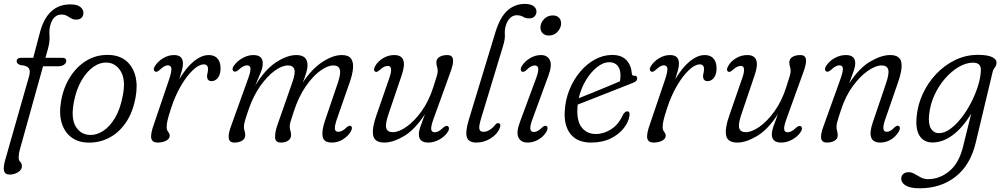

<svg xmlns="http://www.w3.org/2000/svg" viewBox="-29 -740 5260 1008"><path d="M58.5 -418.5Q58.5 -436.5 83 -436.5H145.5L179.5 -565.5Q218 -717 340.5 -717Q375.5 -717 392.2 -703.8Q409 -690.5 409 -672.5Q409 -657 399.2 -647Q389.5 -637 371.5 -637Q356.5 -637 345.2 -643.5Q334 -650 322.2 -656.8Q310.5 -663.5 294 -663.5Q253 -663.5 237 -614Q228 -587.5 230.8 -555.2Q233.5 -523 223 -484.5L209.5 -436.5H297.5Q319 -436.5 319 -421Q319 -408.5 306.8 -400.2Q294.5 -392 277 -392H197L75 46Q69 66.5 69 87Q69 102 77.5 110.2Q86 118.5 86 133Q86 151 66 163.8Q46 176.5 21.5 176.5Q-2 176.5 -7.5 158Q-13 139.5 -1.5 99L124 -341Q131.5 -367.5 122.2 -381.5Q113 -395.5 80.5 -398Q58.5 -404 58.5 -418.5Z M544.5 -451.5Q598 -449.5 633 -420.8Q668 -392 681.2 -342.8Q694.5 -293.5 683 -230.5Q669 -151 632 -96.8Q595 -42.5 542.5 -15.8Q490 11 429 8.5Q378.5 6.5 343.2 -21Q308 -48.5 294 -97.8Q280 -147 292.5 -213.5Q305 -282.5 340 -337.2Q375 -392 427.2 -423Q479.5 -454 544.5 -451.5ZM442.5 -31.5Q477.5 -30 512.5 -52.5Q547.5 -75 575 -121.2Q602.5 -167.5 615.5 -237.5Q632 -321 605.2 -365.2Q578.5 -409.5 532 -411.5Q495 -413 459.8 -387.8Q424.5 -362.5 397.8 -315.5Q371 -268.5 359 -205Q342.5 -119.5 368.2 -76.5Q394 -33.5 442.5 -31.5Z M787.5 -363.5Q781 -365.5 779 -372.8Q777 -380 782.5 -390Q796.5 -415 825 -433Q853.5 -451 885 -451Q931.5 -451 931.5 -406.5Q931.5 -390.5 926 -369.8Q920.5 -349 912 -323.5Q947.5 -384.5 988.2 -417.8Q1029 -451 1067 -451Q1097.5 -451 1113.2 -432.2Q1129 -413.5 1129 -381.5Q1129 -350 1115.2 -332Q1101.5 -314 1081.5 -314Q1069.5 -314 1063.8 -321Q1058 -328 1058 -338.5Q1058 -347.5 1060.5 -356.2Q1063 -365 1063 -377.5Q1063 -402 1040.5 -402Q1016 -402 984.2 -372.5Q952.5 -343 921.2 -290Q890 -237 867.5 -166.5Q854.5 -126.5 850.2 -106.8Q846 -87 846 -73.5Q846 -57 854 -47.5Q862 -38 862 -27.5Q862 -11.5 843.2 -1.5Q824.5 8.5 798.5 8.5Q770 8.5 765.2 -14Q760.5 -36.5 779 -88L858 -320.5Q871.5 -360 870.8 -378.5Q870 -397 852 -397Q843 -397 833 -391.5Q823 -386 809 -372.5Q795 -360.5 787.5 -363.5Z M1427.5 -84 1505.5 -307Q1523 -356.5 1516 -376.5Q1509 -396.5 1483 -396.5Q1451.5 -396.5 1413 -368.5Q1374.5 -340.5 1338.2 -289.5Q1302 -238.5 1277.5 -169Q1262 -124 1256.8 -105.2Q1251.5 -86.5 1251.5 -74.5Q1251.5 -63.5 1255 -52.8Q1258.5 -42 1258.5 -30Q1258.5 -12 1242.5 -1.8Q1226.5 8.5 1200.5 8.5Q1150.5 8.5 1186.5 -85L1273 -325.5Q1287.5 -364.5 1286 -380.8Q1284.5 -397 1267.5 -397Q1248.5 -397 1222 -372Q1207.5 -360.5 1199.5 -365Q1193 -367.5 1192.2 -375.8Q1191.5 -384 1197.5 -393Q1214 -418 1243.2 -434.5Q1272.5 -451 1301 -451Q1350.5 -451 1350.5 -407.5Q1350.5 -384.5 1339 -357.8Q1327.5 -331 1311 -290.5Q1362 -375 1420.5 -413Q1479 -451 1526.5 -451Q1586.5 -451 1585.5 -396Q1585 -378 1578.2 -356Q1571.5 -334 1560.5 -306.5Q1608.5 -379 1664 -415Q1719.5 -451 1765.5 -451Q1801 -451 1814.2 -431.8Q1827.5 -412.5 1824.2 -380.2Q1821 -348 1807.5 -309.5L1742 -121.5Q1728 -82 1729 -65Q1730 -48 1747 -48Q1756.5 -48 1766.8 -53Q1777 -58 1791 -71.5Q1804.5 -83 1811.5 -79Q1825 -72.5 1813 -50Q1798.5 -25.5 1771.8 -8.5Q1745 8.5 1713.5 8.5Q1671 8.5 1665 -22Q1659 -52.5 1677 -106L1745 -306Q1761.5 -355 1754.8 -375.8Q1748 -396.5 1721 -396.5Q1691.5 -396.5 1652.8 -368.8Q1614 -341 1576.5 -287Q1539 -233 1513 -153.5Q1501 -117.5 1496.5 -102Q1492 -86.5 1492 -76.5Q1492 -63.5 1495.8 -53Q1499.5 -42.5 1499 -30Q1499 -12 1484 -1.8Q1469 8.5 1445 8.5Q1416 8.5 1415.2 -19.2Q1414.5 -47 1427.5 -84Z M2321.5 -78Q2327.5 -75 2328 -66.2Q2328.5 -57.5 2322.5 -48.5Q2306.5 -23.5 2277.8 -7.5Q2249 8.5 2219.5 8.5Q2170 8.5 2170 -35Q2170 -51 2177.5 -73.5Q2185 -96 2202 -140.5Q2149 -59 2091.5 -25.2Q2034 8.5 1989.5 8.5Q1937.5 8.5 1930.2 -29.2Q1923 -67 1947.5 -135.5L2014.5 -329Q2037.5 -394 2007 -394Q1987.5 -394 1964.5 -372.5Q1949.5 -359 1942 -363.5Q1928 -369.5 1941 -393.5Q1954.5 -418 1982.2 -434.5Q2010 -451 2040.5 -451Q2116 -451 2080 -345.5L2010.5 -140.5Q1992.5 -88 1999 -67Q2005.5 -46 2033.5 -46Q2064.5 -46 2105.2 -74.5Q2146 -103 2184 -155.8Q2222 -208.5 2245.5 -281.5Q2260 -325.5 2264.5 -341.8Q2269 -358 2269 -367.5Q2269 -378.5 2265.5 -389.5Q2262 -400.5 2262 -413.5Q2262 -431 2278.2 -441Q2294.5 -451 2320 -451Q2344.5 -451 2349 -430.2Q2353.5 -409.5 2336 -362L2247.5 -117Q2233 -77.5 2234.8 -61.5Q2236.5 -45.5 2253.5 -45.5Q2262.5 -45.5 2273 -50.8Q2283.5 -56 2298 -70Q2313.5 -82.5 2321.5 -78Z M2726.5 -719.5Q2757 -719.5 2772.2 -707.8Q2787.5 -696 2787.5 -680Q2787.5 -664.5 2777.5 -654Q2767.5 -643.5 2749.5 -643.5Q2730.5 -643.5 2717.2 -651.8Q2704 -660 2683.5 -660Q2664 -660 2648.8 -645.2Q2633.5 -630.5 2626.5 -605.5Q2619.5 -582 2621.5 -558.8Q2623.5 -535.5 2612 -498.5L2498.5 -124Q2484.5 -79 2487.5 -63.5Q2490.5 -48 2509 -48Q2541.5 -48 2572 -86Q2580.5 -96 2589 -93Q2603.5 -88.5 2594.5 -67Q2582 -35.5 2547 -13.5Q2512 8.5 2472 8.5Q2431 8.5 2422 -19.8Q2413 -48 2432.5 -112L2572 -571Q2596 -649.5 2634.8 -684.5Q2673.5 -719.5 2726.5 -719.5Z M2852 -553.5Q2830.5 -553.5 2818.5 -567Q2806.5 -580.5 2808.5 -601Q2811 -623.5 2828.8 -641.2Q2846.5 -659 2873.5 -659Q2895.5 -659 2907 -645.5Q2918.5 -632 2916.5 -611Q2914 -589 2896.2 -571.2Q2878.5 -553.5 2852 -553.5ZM2766.5 -114.5Q2753 -78.5 2755.2 -62.8Q2757.5 -47 2774.5 -47Q2783 -47 2793.2 -52.2Q2803.5 -57.5 2817 -70.5Q2831 -83 2839 -78.5Q2845 -76 2845.5 -67.5Q2846 -59 2839.5 -48Q2825 -23.5 2798 -7.5Q2771 8.5 2741.5 8.5Q2705.5 8.5 2692.8 -18.5Q2680 -45.5 2701 -100.5L2785 -327.5Q2798.5 -363.5 2796.8 -380Q2795 -396.5 2778 -396.5Q2759 -396.5 2734.5 -372Q2728 -366.5 2722.5 -364Q2717 -361.5 2711.5 -364Q2705.5 -367 2705 -375.5Q2704.5 -384 2711 -394Q2726.5 -418.5 2754.2 -434.8Q2782 -451 2810 -451Q2845.5 -451 2858 -423.8Q2870.5 -396.5 2849.5 -341Z M3275.5 -132Q3271 -99.5 3245.8 -67Q3220.5 -34.5 3177 -13Q3133.5 8.5 3074.5 8.5Q3002 8.5 2966.5 -36Q2931 -80.5 2936 -156.5Q2939 -215.5 2960.5 -268.8Q2982 -322 3016.8 -363.2Q3051.5 -404.5 3094.8 -428Q3138 -451.5 3185 -451.5Q3235 -451.5 3260.2 -423.8Q3285.5 -396 3288 -354Q3289.5 -341.5 3299.5 -342.5Q3314.5 -344.5 3316 -330Q3317.5 -313.5 3294 -305Q3263.5 -293 3223.5 -277.2Q3183.5 -261.5 3141.8 -245Q3100 -228.5 3063.5 -214.2Q3027 -200 3004 -191Q3003 -183.5 3002.5 -175.5Q2998 -105 3025 -70.8Q3052 -36.5 3100 -36.5Q3140.5 -36.5 3179.8 -61.5Q3219 -86.5 3242 -138.5Q3253.5 -156 3264.5 -155.5Q3279.5 -154.5 3275.5 -132ZM3169 -413.5Q3139 -413.5 3106.5 -388.2Q3074 -363 3047.8 -320.2Q3021.5 -277.5 3009.5 -224.5Q3036.5 -235 3074.5 -250.5Q3112.5 -266 3152.8 -282.5Q3193 -299 3225.5 -313Q3228.5 -326 3228.5 -346Q3228.5 -377 3213 -395.2Q3197.5 -413.5 3169 -413.5Z M3391.5 -363.5Q3385 -365.5 3383 -372.8Q3381 -380 3386.5 -390Q3400.5 -415 3429 -433Q3457.5 -451 3489 -451Q3535.5 -451 3535.5 -406.5Q3535.5 -390.5 3530 -369.8Q3524.5 -349 3516 -323.5Q3551.5 -384.5 3592.2 -417.8Q3633 -451 3671 -451Q3701.5 -451 3717.2 -432.2Q3733 -413.5 3733 -381.5Q3733 -350 3719.2 -332Q3705.5 -314 3685.5 -314Q3673.5 -314 3667.8 -321Q3662 -328 3662 -338.5Q3662 -347.5 3664.5 -356.2Q3667 -365 3667 -377.5Q3667 -402 3644.5 -402Q3620 -402 3588.2 -372.5Q3556.5 -343 3525.2 -290Q3494 -237 3471.5 -166.5Q3458.5 -126.5 3454.2 -106.8Q3450 -87 3450 -73.5Q3450 -57 3458 -47.5Q3466 -38 3466 -27.5Q3466 -11.5 3447.2 -1.5Q3428.5 8.5 3402.5 8.5Q3374 8.5 3369.2 -14Q3364.5 -36.5 3383 -88L3462 -320.5Q3475.5 -360 3474.8 -378.5Q3474 -397 3456 -397Q3447 -397 3437 -391.5Q3427 -386 3413 -372.5Q3399 -360.5 3391.5 -363.5Z M4174.5 -78Q4180.5 -75 4181 -66.2Q4181.5 -57.5 4175.5 -48.5Q4159.5 -23.5 4130.8 -7.5Q4102 8.5 4072.5 8.5Q4023 8.5 4023 -35Q4023 -51 4030.5 -73.5Q4038 -96 4055 -140.5Q4002 -59 3944.5 -25.2Q3887 8.5 3842.5 8.5Q3790.5 8.5 3783.2 -29.2Q3776 -67 3800.5 -135.5L3867.5 -329Q3890.5 -394 3860 -394Q3840.5 -394 3817.5 -372.5Q3802.5 -359 3795 -363.5Q3781 -369.5 3794 -393.5Q3807.5 -418 3835.2 -434.5Q3863 -451 3893.5 -451Q3969 -451 3933 -345.5L3863.5 -140.5Q3845.5 -88 3852 -67Q3858.5 -46 3886.5 -46Q3917.5 -46 3958.2 -74.5Q3999 -103 4037 -155.8Q4075 -208.5 4098.5 -281.5Q4113 -325.5 4117.5 -341.8Q4122 -358 4122 -367.5Q4122 -378.5 4118.5 -389.5Q4115 -400.5 4115 -413.5Q4115 -431 4131.2 -441Q4147.5 -451 4173 -451Q4197.5 -451 4202 -430.2Q4206.5 -409.5 4189 -362L4100.5 -117Q4086 -77.5 4087.8 -61.5Q4089.5 -45.5 4106.5 -45.5Q4115.5 -45.5 4126 -50.8Q4136.5 -56 4151 -70Q4166.5 -82.5 4174.5 -78Z M4309.5 -364.5Q4303 -367.5 4302.5 -376.2Q4302 -385 4308.5 -394.5Q4325.5 -420.5 4354 -435.8Q4382.5 -451 4412 -451Q4461 -451 4461 -407.5Q4461 -391.5 4453.5 -369Q4446 -346.5 4429 -302Q4482 -383.5 4540.2 -417.2Q4598.5 -451 4643.5 -451Q4695.5 -451 4702.8 -413.2Q4710 -375.5 4685.5 -307L4618.5 -113.5Q4595.5 -48 4626 -48Q4635 -48 4644.5 -52.8Q4654 -57.5 4667.5 -71.5Q4681 -83.5 4688.5 -79Q4702 -72 4690 -50Q4673.5 -22 4647.8 -6.8Q4622 8.5 4592.5 8.5Q4517 8.5 4553 -97L4622.5 -302Q4640.5 -354.5 4634 -375.5Q4627.5 -396.5 4599.5 -396.5Q4568 -396.5 4527 -368Q4486 -339.5 4447.5 -286.8Q4409 -234 4385.5 -160.5Q4371 -117 4366.8 -100.8Q4362.5 -84.5 4362.5 -75Q4362.5 -64 4365.8 -52.8Q4369 -41.5 4369 -28.5Q4369 -11.5 4352.8 -1.5Q4336.5 8.5 4311.5 8.5Q4287 8.5 4282.2 -12.2Q4277.5 -33 4295.5 -80.5L4383.5 -325.5Q4397.5 -365 4396 -381Q4394.5 -397 4378 -397Q4358.5 -397 4333.5 -373Q4318.5 -360 4309.5 -364.5Z M5093.5 9.5Q5065.5 126.5 4987.8 187.5Q4910 248.5 4799 248.5Q4750.5 248.5 4726.5 234.2Q4702.5 220 4702.5 198Q4702.5 182.5 4713.2 173.2Q4724 164 4741 164Q4757.5 164 4772.8 173.2Q4788 182.5 4805.2 191.5Q4822.5 200.5 4843.5 200.5Q4904 200.5 4954.8 158.5Q5005.5 116.5 5026.5 32L5070 -144Q5026 -70.5 4973.5 -31.2Q4921 8 4866.5 8Q4821.5 8 4799 -26.8Q4776.5 -61.5 4783.5 -128.5Q4789 -190 4815.8 -247.8Q4842.5 -305.5 4886.2 -351.8Q4930 -398 4986 -425Q5042 -452 5105.5 -452Q5155.5 -452 5179.8 -440.2Q5204 -428.5 5202.5 -410Q5202 -395 5193.8 -385.5Q5185.5 -376 5181.5 -359ZM4849 -139Q4843.5 -91 4858 -66Q4872.5 -41 4901 -41Q4929.5 -41 4959.8 -63Q4990 -85 5018.2 -121Q5046.5 -157 5069 -200.8Q5091.5 -244.5 5105.5 -289Q5119.5 -333.5 5120.5 -371Q5122 -411 5079.5 -411Q5043 -411 5004.8 -388.8Q4966.5 -366.5 4933 -328.2Q4899.5 -290 4877 -241Q4854.5 -192 4849 -139Z"/></svg>

Font: Fraunces 72pt SuperSoft Light
Style: Italic
Weight: 300
Italic angle: -16°
Version: Version 1.000;[b76b70a41]